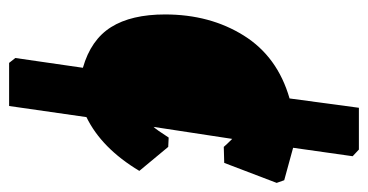

<svg xmlns="http://www.w3.org/2000/svg" viewBox="-218 -482 827 432"><g transform="rotate(90 196.0 -266.5)"><path d="M317 -660 332 -646 313 -512 386 -492 392 -475 347 -357 311 -356Q305 -363 293 -375L266 -198Q272 -204 290 -232L311 -231L365 -166Q314 -81 244 -47L219 127H122L111 113L133 -39Q70 -57 41.5 -102.5Q13 -148 13 -224Q13 -325 60.5 -401Q108 -477 202 -504L223 -660Z"/></g></svg>

Font: Alegreya Sans SC Black
Style: Italic
Weight: 900
Italic angle: -7°
Designer: Juan Pablo del Peral
Foundry: Huerta Tipografica
Version: Version 2.007